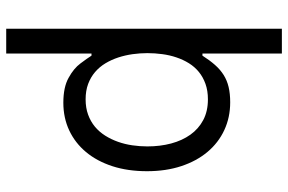

<svg xmlns="http://www.w3.org/2000/svg" viewBox="-182 -586 972 649"><g transform="rotate(90 304.5 -261.0)"><path d="M160.5 -727.3V-458.8H167.6Q183.2 -483.3 198.9 -501.1Q214.5 -518.8 232.8 -530.4Q251.1 -541.9 273.4 -547.2Q295.8 -552.6 325.3 -552.6Q376.4 -552.6 419.2 -532.7Q462 -512.8 492.9 -476Q523.8 -439.3 541 -387.4Q558.2 -335.6 558.2 -271.3Q558.2 -206.3 541.2 -154.1Q524.1 -101.9 493.4 -65.2Q462.7 -28.4 420.3 -8.5Q377.8 11.4 326.7 11.4Q274.1 11.4 242.5 -6.4Q210.6 -23.8 193.9 -46.5Q185.4 -57.9 178.8 -67.1Q172.2 -76.3 167.6 -83.8H160.5V204.5H76.7V-727.3ZM315.3 -63.9Q344.1 -63.9 367 -72.3Q389.9 -80.6 407.7 -95.3Q425.4 -110.1 438 -130.1Q450.6 -150.2 458.8 -173.3Q467 -196.4 470.7 -221.8Q474.4 -247.2 474.4 -272.7Q474.4 -315.7 464.5 -353Q454.5 -390.3 434.8 -418Q415.1 -445.7 385.3 -461.5Q355.5 -477.3 315.3 -477.3Q286.2 -477.3 263.1 -469.1Q240.1 -460.9 222.7 -446.7Q205.3 -432.5 193.2 -413Q181.1 -393.5 173.5 -370.7Q165.8 -348 162.5 -323Q159.1 -297.9 159.1 -272.7Q159.1 -247.9 162.6 -222.7Q166.2 -197.4 173.8 -174.2Q181.5 -150.9 193.5 -130.9Q205.6 -110.8 223 -95.9Q240.4 -81 263.3 -72.4Q286.2 -63.9 315.3 -63.9Z"/></g></svg>

Font: Inter P
Style: Regular
Weight: 400
Designer: Rasmus Andersson
Foundry: rsms
Version: Version 3.018;git-588b23468